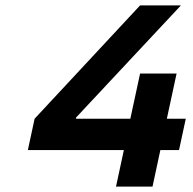

<svg xmlns="http://www.w3.org/2000/svg" viewBox="-20 -690 714 710"><path d="M498 -418 462 -251H261V-255L649 -670H498L108 -251L83 -135H438L409 0H544L573 -135H642L667 -251H597L633 -418Z"/></svg>

Font: LT Wave Text Bold Italic
Style: Regular
Weight: 700
Designer: Daniel Lyons
Version: Version 2.5 (Glyphs App)